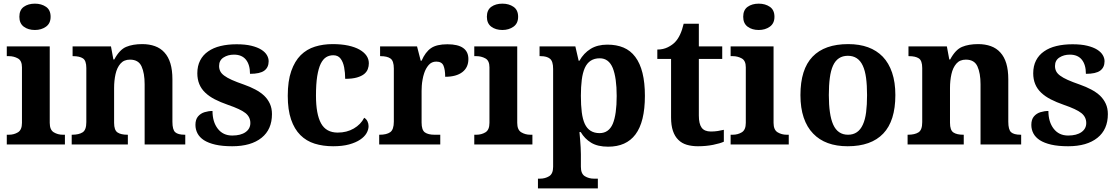

<svg xmlns="http://www.w3.org/2000/svg" viewBox="-20 -790 6118 1050"><path d="M85.9 -698.2Q85.9 -735.4 110.1 -752.7Q134.3 -770 170.9 -770Q206.5 -770 231.7 -752.7Q256.8 -735.4 256.8 -698.2Q256.8 -662.1 231.4 -644Q206.1 -626 170.9 -626Q134.3 -626 110.1 -644Q85.9 -662.1 85.9 -698.2ZM17.1 0V-53.2H28.8Q56.2 -53.2 78.1 -66.4Q100.1 -79.6 100.1 -118.2V-421.9Q100.1 -458.5 77.6 -470.7Q55.2 -482.9 28.8 -482.9H17.1V-536.1H252V-118.2Q252 -79.6 274.2 -66.4Q296.4 -53.2 323.2 -53.2H335V0Z M993.2 -53.2V0H771V-329.1Q771 -389.6 754.2 -426.8Q737.3 -463.9 690.9 -463.9Q657.7 -463.9 638.7 -441.9Q619.6 -419.9 611.8 -384.5Q604 -349.1 604 -309.1V-118.2Q604 -78.1 622.6 -65.7Q641.1 -53.2 676.3 -53.2H679.2V0H372.1V-53.2H374Q411.1 -53.2 431.6 -66.2Q452.1 -79.1 452.1 -122.1V-418Q452.1 -458.5 433.6 -470.7Q415 -482.9 379.9 -482.9H377V-536.1H586.9L600.1 -464.8H605Q633.8 -518.6 670.2 -533.7Q706.5 -548.8 757.8 -548.8Q796.4 -548.8 827.4 -537.6Q858.4 -526.4 879.4 -502.9Q900.9 -479.5 911.9 -443.1Q922.9 -406.7 922.9 -356V-124Q922.9 -80.6 938.2 -66.9Q953.6 -53.2 990.2 -53.2Z M1250 9.8Q1195.8 9.8 1157.7 1Q1119.6 -7.8 1095.2 -23.4Q1071.3 -39.1 1060.1 -60.5Q1048.8 -82 1048.8 -106.9Q1048.8 -136.7 1063 -153.3Q1077.1 -169.9 1098.6 -176.5Q1120.1 -183.1 1142.1 -183.1Q1142.1 -123.5 1170.9 -86.2Q1199.7 -48.8 1250 -48.8Q1296.4 -48.8 1322.8 -67.4Q1349.1 -85.9 1349.1 -117.2Q1349.1 -149.9 1322.8 -171.4Q1295.9 -192.9 1226.1 -216.8Q1185.5 -231 1154.8 -246.8Q1124 -262.7 1102.5 -283.2Q1059.1 -324.2 1059.1 -389.2Q1059.1 -429.2 1074.5 -459.2Q1089.8 -489.3 1118.2 -508.8Q1146.5 -528.8 1186 -538.3Q1225.6 -547.9 1273.9 -547.9Q1321.3 -547.9 1354.5 -539.8Q1387.7 -531.7 1408.7 -518.6Q1429.7 -505.4 1439.5 -488.8Q1449.2 -472.2 1449.2 -455.1Q1449.2 -421.4 1425.5 -403.8Q1401.9 -386.2 1347.2 -386.2Q1347.2 -436 1325 -463.6Q1302.7 -491.2 1259.3 -491.2Q1226.6 -491.2 1202.4 -475.6Q1178.2 -460 1178.2 -429.2Q1178.2 -413.1 1184.6 -400.4Q1190.9 -387.7 1206.1 -376.5Q1221.7 -364.7 1247.8 -353Q1273.9 -341.3 1314.9 -327.1Q1348.1 -315.4 1376.2 -300.5Q1404.3 -285.6 1424.8 -266.6Q1444.8 -247.1 1456.1 -222.4Q1467.3 -197.8 1467.3 -166Q1467.3 -82 1410.6 -36.6Q1353 9.8 1250 9.8Z M1801.8 9.8Q1746.6 9.8 1700.9 -4.4Q1655.3 -18.6 1622.6 -51.3Q1589.8 -84 1571.8 -136.7Q1553.7 -189.5 1553.7 -266.1Q1553.7 -347.2 1572.8 -401.4Q1591.8 -455.6 1624.5 -488.3Q1657.7 -521 1702.4 -534.9Q1747.1 -548.8 1798.8 -548.8Q1847.2 -548.8 1884.3 -540.8Q1921.4 -532.7 1946.3 -518.6Q1997.1 -489.3 1997.1 -443.8Q1997.1 -427.7 1991.5 -412.4Q1985.8 -397 1971.7 -385.3Q1957 -373.5 1931.9 -366.2Q1906.7 -358.9 1867.7 -358.9Q1867.7 -392.1 1862.1 -421.6Q1856.4 -451.2 1842.5 -469.5Q1828.6 -487.8 1802.7 -487.8Q1780.8 -487.8 1763.7 -477.3Q1746.6 -466.8 1733.9 -441.4Q1721.7 -416 1714.8 -373.5Q1708 -331.1 1708 -267.1Q1708 -165.5 1735.8 -115.2Q1763.7 -64.9 1826.7 -64.9Q1876.5 -64.9 1914.8 -87.2Q1953.1 -109.4 1971.7 -146Q1983.9 -138.7 1989.7 -126.2Q1995.6 -113.8 1995.6 -100.1Q1995.6 -81.1 1984.4 -61.5Q1973.1 -42 1949.7 -26.4Q1925.8 -10.3 1889.2 -0.2Q1852.5 9.8 1801.8 9.8Z M2355.5 -53.2H2387.7V0H2053.7V-53.2H2056.6Q2094.2 -53.2 2114 -67.1Q2133.8 -81.1 2133.8 -125V-415Q2133.8 -457 2115.5 -470Q2097.2 -482.9 2061.5 -482.9H2058.6V-536.1H2260.7L2280.8 -458H2285.6Q2306.2 -505.4 2336.9 -526.6Q2367.7 -547.9 2426.8 -547.9Q2541.5 -547.9 2541.5 -466.8Q2541.5 -420.9 2508.3 -395.5Q2475.1 -370.1 2414.6 -370.1Q2414.6 -408.7 2405.3 -430.9Q2396 -453.1 2365.7 -453.1Q2340.3 -453.1 2324.2 -434.3Q2308.1 -415.5 2299.8 -390.1Q2293.9 -372.6 2291 -355Q2287.6 -336.9 2286.6 -320.8Q2285.6 -304.7 2285.6 -293V-120.1Q2285.6 -78.6 2303.7 -65.9Q2321.8 -53.2 2355.5 -53.2Z M2642.6 -698.2Q2642.6 -735.4 2666.7 -752.7Q2690.9 -770 2727.5 -770Q2763.2 -770 2788.3 -752.7Q2813.5 -735.4 2813.5 -698.2Q2813.5 -662.1 2788.1 -644Q2762.7 -626 2727.5 -626Q2690.9 -626 2666.7 -644Q2642.6 -662.1 2642.6 -698.2ZM2573.7 0V-53.2H2585.4Q2612.8 -53.2 2634.8 -66.4Q2656.7 -79.6 2656.7 -118.2V-421.9Q2656.7 -458.5 2634.3 -470.7Q2611.8 -482.9 2585.4 -482.9H2573.7V-536.1H2808.6V-118.2Q2808.6 -79.6 2830.8 -66.4Q2853 -53.2 2879.9 -53.2H2891.6V0Z M2921.9 240.2V187H2933.6Q2960.9 187 2982.9 173.8Q3004.9 160.6 3004.9 122.1V-413.1Q3004.9 -455.1 2987.5 -469Q2970.2 -482.9 2937.5 -482.9H2930.7V-536.1H3126.5L3144.5 -458H3148.9Q3171.9 -499 3209.5 -522.5Q3247.1 -545.9 3301.8 -545.9Q3351.6 -545.9 3389.9 -529.8Q3428.2 -513.7 3454.1 -479Q3506.8 -409.2 3506.8 -266.1Q3506.8 -123.5 3455.1 -54.7Q3404.8 12.2 3305.7 12.2Q3248.5 12.2 3212.9 -9.5Q3177.2 -31.2 3155.8 -67.9H3148.9Q3149.9 -56.6 3150.9 -45.4Q3151.9 -34.2 3152.8 -22.9Q3154.3 -4.4 3155.5 16.6Q3156.7 37.6 3156.7 53.2V122.1Q3156.7 160.6 3178.7 173.8Q3200.7 187 3227.5 187H3249.5V240.2ZM3258.8 -62Q3309.1 -62 3331.1 -112.8Q3352.5 -164.1 3352.5 -265.1Q3352.5 -363.8 3331.1 -418Q3309.1 -471.2 3259.8 -471.2Q3202.1 -471.2 3178.2 -418.5Q3166.5 -392.1 3161.6 -353.8Q3156.7 -315.4 3156.7 -266.1Q3156.7 -214.4 3161.6 -176Q3166.5 -137.7 3178.2 -112.3Q3201.7 -62 3258.8 -62Z M3867.7 -70.8Q3887.2 -70.8 3905 -73.5Q3922.9 -76.2 3938.5 -80.1V-15.1Q3918.9 -5.9 3880.1 2Q3841.3 9.8 3796.9 9.8Q3763.2 9.8 3735.8 1.7Q3708.5 -6.3 3689.5 -25.4Q3670.4 -43.9 3660.2 -74Q3649.9 -104 3649.9 -147.9V-467.8H3574.7V-519Q3606.9 -519 3632.3 -531.7Q3657.7 -544.4 3672.9 -561Q3703.1 -592.8 3718.8 -660.2H3801.8V-536.1H3929.7V-467.8H3801.8V-158.2Q3801.8 -112.8 3817.1 -91.8Q3832.5 -70.8 3867.7 -70.8Z M4044.4 -698.2Q4044.4 -735.4 4068.6 -752.7Q4092.8 -770 4129.4 -770Q4165 -770 4190.2 -752.7Q4215.3 -735.4 4215.3 -698.2Q4215.3 -662.1 4189.9 -644Q4164.6 -626 4129.4 -626Q4092.8 -626 4068.6 -644Q4044.4 -662.1 4044.4 -698.2ZM3975.6 0V-53.2H3987.3Q4014.6 -53.2 4036.6 -66.4Q4058.6 -79.6 4058.6 -118.2V-421.9Q4058.6 -458.5 4036.1 -470.7Q4013.7 -482.9 3987.3 -482.9H3975.6V-536.1H4210.4V-118.2Q4210.4 -79.6 4232.7 -66.4Q4254.9 -53.2 4281.7 -53.2H4293.5V0Z M4876.5 -270Q4876.5 -128.9 4810.3 -59.6Q4744.1 9.8 4615.7 9.8Q4493.2 9.8 4426.8 -59.6Q4393.1 -94.2 4375.2 -147Q4357.4 -199.7 4357.4 -270Q4357.4 -411.1 4423.6 -480Q4489.7 -548.8 4618.7 -548.8Q4740.7 -548.8 4807.6 -480Q4840.8 -445.3 4858.6 -392.8Q4876.5 -340.3 4876.5 -270ZM4512.7 -270Q4512.7 -216.8 4518.6 -176.3Q4524.4 -135.7 4536.6 -108.4Q4561.5 -53.2 4617.7 -53.2Q4673.8 -53.2 4698.7 -108.4Q4711.4 -135.7 4716.6 -176.3Q4721.7 -216.8 4721.7 -270Q4721.7 -323.7 4716.3 -364Q4710.9 -404.3 4698.2 -431.2Q4673.3 -484.9 4616.7 -484.9Q4560.1 -484.9 4535.6 -431.2Q4523.4 -404.3 4518.1 -364Q4512.7 -323.7 4512.7 -270Z M5564.5 -53.2V0H5342.3V-329.1Q5342.3 -389.6 5325.4 -426.8Q5308.6 -463.9 5262.2 -463.9Q5229 -463.9 5210 -441.9Q5190.9 -419.9 5183.1 -384.5Q5175.3 -349.1 5175.3 -309.1V-118.2Q5175.3 -78.1 5193.8 -65.7Q5212.4 -53.2 5247.6 -53.2H5250.5V0H4943.4V-53.2H4945.3Q4982.4 -53.2 5002.9 -66.2Q5023.4 -79.1 5023.4 -122.1V-418Q5023.4 -458.5 5004.9 -470.7Q4986.3 -482.9 4951.2 -482.9H4948.2V-536.1H5158.2L5171.4 -464.8H5176.3Q5205.1 -518.6 5241.5 -533.7Q5277.8 -548.8 5329.1 -548.8Q5367.7 -548.8 5398.7 -537.6Q5429.7 -526.4 5450.7 -502.9Q5472.2 -479.5 5483.2 -443.1Q5494.1 -406.7 5494.1 -356V-124Q5494.1 -80.6 5509.5 -66.9Q5524.9 -53.2 5561.5 -53.2Z M5821.3 9.8Q5767.1 9.8 5729 1Q5690.9 -7.8 5666.5 -23.4Q5642.6 -39.1 5631.3 -60.5Q5620.1 -82 5620.1 -106.9Q5620.1 -136.7 5634.3 -153.3Q5648.4 -169.9 5669.9 -176.5Q5691.4 -183.1 5713.4 -183.1Q5713.4 -123.5 5742.2 -86.2Q5771 -48.8 5821.3 -48.8Q5867.7 -48.8 5894 -67.4Q5920.4 -85.9 5920.4 -117.2Q5920.4 -149.9 5894 -171.4Q5867.2 -192.9 5797.4 -216.8Q5756.8 -231 5726.1 -246.8Q5695.3 -262.7 5673.8 -283.2Q5630.4 -324.2 5630.4 -389.2Q5630.4 -429.2 5645.8 -459.2Q5661.1 -489.3 5689.5 -508.8Q5717.8 -528.8 5757.3 -538.3Q5796.9 -547.9 5845.2 -547.9Q5892.6 -547.9 5925.8 -539.8Q5959 -531.7 5980 -518.6Q6001 -505.4 6010.7 -488.8Q6020.5 -472.2 6020.5 -455.1Q6020.5 -421.4 5996.8 -403.8Q5973.1 -386.2 5918.5 -386.2Q5918.5 -436 5896.2 -463.6Q5874 -491.2 5830.6 -491.2Q5797.9 -491.2 5773.7 -475.6Q5749.5 -460 5749.5 -429.2Q5749.5 -413.1 5755.9 -400.4Q5762.2 -387.7 5777.3 -376.5Q5793 -364.7 5819.1 -353Q5845.2 -341.3 5886.2 -327.1Q5919.4 -315.4 5947.5 -300.5Q5975.6 -285.6 5996.1 -266.6Q6016.1 -247.1 6027.3 -222.4Q6038.6 -197.8 6038.6 -166Q6038.6 -82 5981.9 -36.6Q5924.3 9.8 5821.3 9.8Z"/></svg>

Font: Koh Santepheap
Style: Bold
Weight: 700
Designer: Danh Hong
Version: Version 2.002; ttfautohint (v1.8.3)